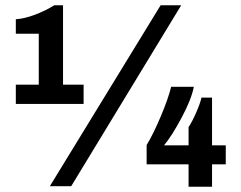

<svg xmlns="http://www.w3.org/2000/svg" viewBox="-20 -706 913 728"><path d="M219 -385H297V-312H40V-385H127V-578H40V-633Q72 -635 112 -650Q152 -665 186 -686H219ZM589 -686H667L250 0H169ZM602 -155H695V-224Q709 -245 724 -279.5Q739 -314 744 -336H784V-155H836V-83H784V2H695V-83H536V-156Q561 -197 589.5 -264.5Q618 -332 629 -377H715Q706 -330 669 -260.5Q632 -191 602 -155Z"/></svg>

Font: Chivo ExtraBold
Style: Regular
Weight: 800
Designer: Hector Gatti
Foundry: Omnibus-Type
Version: Version 1.007